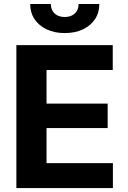

<svg xmlns="http://www.w3.org/2000/svg" viewBox="-20 -957 652 977"><path d="M63.3 0V-727.5H553.7V-600.8H216.8V-429.7H527.9V-305.3H216.8V-126.8H554.5V0ZM309.4 -788.7Q257.4 -788.7 217.7 -807.4Q178 -826.2 155.8 -859.4Q133.6 -892.6 133.6 -936.7H238.7Q238.7 -906.4 257.7 -888.5Q276.8 -870.5 309.6 -870.5Q341.8 -870.5 360.8 -888.5Q379.9 -906.4 379.9 -936.7H485.5Q485.5 -892.6 463.3 -859.4Q441.1 -826.2 401.5 -807.4Q362 -788.7 309.4 -788.7Z"/></svg>

Font: Inter
Style: Regular
Weight: 400
Designer: Rasmus Andersson
Foundry: rsms
Version: Version 4.000;git-8c9346024